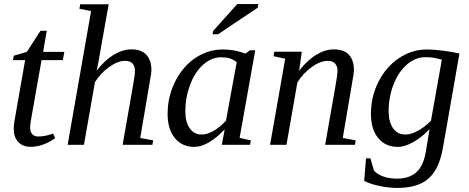

<svg xmlns="http://www.w3.org/2000/svg" viewBox="-20 -715 2318 948"><path d="M128.9 -85Q128.9 -63 139.9 -52Q150.9 -41 168 -41Q203.6 -41 242.2 -55.7L252.4 -32.7Q192.4 9.8 130.9 9.8Q92.3 9.8 70.1 -13.7Q47.9 -37.1 47.9 -79.1Q47.9 -93.3 50.5 -112.5Q53.2 -131.8 104 -418H43.9L47.9 -439.9L112.8 -459L179.7 -563H210.9L192.9 -459H297.9L290 -418H185.1L137.7 -149.9Q128.9 -105 128.9 -85Z M429.7 -660.2 372.1 -671.9 376 -693.8H516.6L464.8 -402.8L457 -365.7Q496.1 -417 540.8 -444.1Q585.4 -471.2 628.4 -471.2Q677.7 -471.2 702.6 -444.6Q727.5 -418 727.5 -368.2Q727.5 -361.3 725.6 -347.2Q723.6 -333 672.4 -33.7L736.3 -22L732.4 0H585.4L635.3 -284.2Q646.5 -346.2 646.5 -365.2Q646.5 -387.2 634.8 -400.9Q623 -414.6 597.7 -414.6Q561 -414.6 518.6 -384Q476.1 -353.5 448.7 -309.1L394.5 0H314Z M1163.1 -34.2 1218.3 -22 1214.4 0H1075.2L1089.4 -76.2Q1006.8 10.3 938.5 10.3Q879.4 10.3 843.5 -33.2Q807.6 -76.7 807.6 -152.8Q807.6 -238.3 845 -312.7Q882.3 -387.2 944.8 -429Q1007.3 -470.7 1080.6 -470.7Q1139.6 -470.7 1191.9 -450.2L1213.9 -466.8H1240.2ZM1148.9 -408.7Q1129.9 -421.9 1113.3 -427Q1096.7 -432.1 1072.3 -432.1Q1023.4 -432.1 982.7 -395.3Q941.9 -358.4 918.5 -295.9Q895 -233.4 895 -165.5Q895 -113.3 916.5 -82Q938 -50.8 975.1 -50.8Q1030.3 -50.8 1095.7 -118.7ZM1029.8 -545.9 1032.2 -562 1151.4 -694.8H1255.4L1252.4 -676.8L1056.6 -545.9Z M1646.5 -365.2Q1646.5 -387.2 1634.8 -400.9Q1623 -414.6 1597.7 -414.6Q1561.5 -414.6 1518.8 -383.8Q1476.1 -353 1448.2 -307.6L1394.5 0H1313.5L1388.2 -425.3L1330.6 -437.5L1334.5 -459.5H1470.2L1457 -365.7Q1498 -418.5 1542 -444.8Q1585.9 -471.2 1628.4 -471.2Q1677.7 -471.2 1702.6 -444.6Q1727.5 -418 1727.5 -368.2Q1727.5 -361.3 1725.6 -347.2Q1723.6 -333 1672.4 -33.7L1736.3 -22L1732.4 0H1585.4L1635.3 -284.2Q1646.5 -346.2 1646.5 -365.2Z M1981.9 -50.8Q2009.3 -50.8 2042.7 -68.8Q2076.2 -86.9 2107.9 -118.7L2161.6 -420.4Q2149.9 -423.3 2140.6 -425.8Q2131.3 -428.2 2122.3 -429.7Q2113.3 -431.2 2103 -431.9Q2092.8 -432.6 2079.6 -432.6Q2030.8 -432.6 1988.8 -396Q1946.8 -359.4 1922.9 -297.4Q1898.9 -235.4 1898.9 -165.5Q1898.9 -112.8 1920.7 -81.8Q1942.4 -50.8 1981.9 -50.8ZM2101.1 -78.1Q2065.9 -39.6 2022.7 -14.6Q1979.5 10.3 1944.8 10.3Q1882.8 10.3 1847.2 -33.4Q1811.5 -77.1 1811.5 -152.8Q1811.5 -238.3 1848.9 -311.8Q1886.2 -385.3 1950 -428Q2013.7 -470.7 2088.4 -470.7Q2117.7 -470.7 2164.8 -465.1Q2211.9 -459.5 2248.5 -450.7L2166.5 17.1Q2148.4 120.1 2095.9 166.5Q2043.5 212.9 1940.9 212.9Q1897.9 212.9 1852.1 202.9Q1806.2 192.9 1778.3 178.2L1787.1 66.9H1809.1L1826.7 128.4Q1866.2 167 1940.4 167Q2000 167 2035.2 136Q2070.3 105 2082 36.6Z"/></svg>

Font: Liberation Serif
Style: Italic
Weight: 400
Italic angle: -16.333°
Designer: Steve Matteson
Foundry: Ascender Corporation
Version: Version 2.1.5